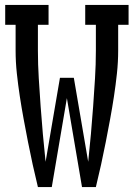

<svg xmlns="http://www.w3.org/2000/svg" viewBox="-20 -755 540 775"><path d="M133 0Q122 -45 112 -90.5Q102 -136 93 -182Q84 -228 75.5 -274Q67 -320 60 -366Q53 -412 48 -458.5Q43 -505 43 -551V-655H1V-735H176V-655H133V-551Q133 -495 136.5 -438.5Q140 -382 144 -326Q148 -270 153 -214Q158 -158 164 -102L222 -441H278L336 -102Q342 -158 347 -214Q352 -270 356 -326Q360 -382 363.5 -438.5Q367 -495 367 -551V-655H324V-735H499V-655H457V-551Q457 -505 452 -458.5Q447 -412 440 -366Q433 -320 424.5 -274Q416 -228 407 -182Q398 -136 388 -90.5Q378 -45 367 0H311L250 -359L189 0Z"/></svg>

Font: Iosevka Curly Slab Medium
Style: Regular
Weight: 500
Monospace: yes
Designer: Belleve Invis
Foundry: Belleve Invis
Version: Version 22.1.2; ttfautohint (v1.8.4)